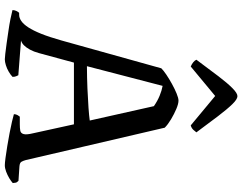

<svg xmlns="http://www.w3.org/2000/svg" viewBox="-124 -880 1004 796"><g transform="rotate(90 378.0 -482.0)"><path d="M226 0Q221 0 203.1 -1.9Q185.3 -3.8 160.2 -7.4Q135.1 -11.1 108.7 -14.9Q82.2 -18.6 59 -23.3Q35.9 -28 21.8 -31.7Q21.8 -40.3 25.5 -48Q29.3 -55.8 33.3 -59.4H41.6Q54.2 -59.4 67.2 -68.3Q80.3 -77.3 93.5 -97.4Q106.7 -117.6 120.2 -151.2Q133.6 -184.7 147.8 -235L263.2 -648.8Q271.7 -657.5 289.2 -669.4Q306.7 -681.2 327.7 -692.8Q348.7 -704.4 367.7 -712.2Q386.8 -720 396.9 -720Q410.4 -720 431.4 -711.1Q452.5 -702.2 474.4 -689.2Q496.3 -676.1 509.4 -663L643.9 -85.8Q646.9 -75.1 651 -68.5Q655 -61.8 669.8 -60.6L729.6 -56.6Q732.4 -53 735.1 -50.3Q737.9 -47.5 738.9 -32.9Q731.4 -26.1 718.7 -18.4Q706 -10.8 691.6 -5.4Q677.2 0 664.9 0Q656.1 0 634.7 -2.8Q613.3 -5.5 586 -10.1Q558.6 -14.6 531.9 -19.7Q505.2 -24.7 483.9 -29.8Q462.6 -34.8 453.3 -37.6Q453.3 -46.5 457.7 -53.5Q462.1 -60.5 463.6 -62.1H495.1Q511.5 -62.1 522 -64.1Q532.4 -66.1 535.8 -77.8Q539.3 -89.5 532.5 -117.3L495.4 -286.5H239.5L200 -141Q194.2 -119.8 185.7 -104.2Q177.2 -88.6 168 -79.5Q158.9 -70.4 148 -67.1L291.9 -56Q293.1 -53.5 295.9 -47.5Q298.7 -41.4 298.7 -32.1Q290.5 -23.9 277.2 -16.2Q264 -8.5 250.2 -4.3Q236.3 0 226 0ZM254.4 -340.4Q302.7 -340.6 347.2 -342.5Q391.7 -344.4 426.5 -346.9Q461.4 -349.4 479.7 -352.1L420.1 -618Q398.4 -633 377.2 -641.7Q356 -650.5 336 -654.2ZM255.8 -770.8Q246 -774.8 238.2 -781.1Q230.4 -787.5 227.6 -794.2Q267.3 -847.9 296.4 -885.9Q325.4 -923.9 346 -944.1Q366.6 -964.4 378.7 -964.4Q391.3 -964.4 411.8 -943.3Q432.3 -922.3 461.5 -884Q490.8 -845.6 528.7 -794.2Q525.2 -789.5 518.4 -781.8Q511.5 -774 499.8 -770.8L377.9 -872.1Z"/></g></svg>

Font: Texturina Medium
Style: Regular
Weight: 500
Designer: Guillermo Torres Carreño
Foundry: Omnibus-Type
Version: Version 1.003